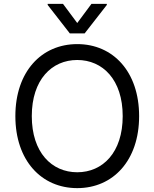

<svg xmlns="http://www.w3.org/2000/svg" viewBox="-20 -966 801 996"><path d="M701.7 -363.6C701.7 -593.8 566.8 -737.2 380.7 -737.2C194.6 -737.2 59.7 -593.8 59.7 -363.6C59.7 -133.5 194.6 9.9 380.7 9.9C566.8 9.9 701.7 -133.5 701.7 -363.6ZM616.5 -363.6C616.5 -174.7 512.8 -72.4 380.7 -72.4C248.6 -72.4 144.9 -174.7 144.9 -363.6C144.9 -552.6 248.6 -654.8 380.7 -654.8C512.8 -654.8 616.5 -552.6 616.5 -363.6ZM306.8 -946H227.3V-940.3L342.3 -792.6H419L534.1 -940.3V-946H454.5L380.7 -846.6Z"/></svg>

Font: Karasuma Gothic
Style: Regular
Weight: 400
Designer: Rasmus Andersson, Ryoko Nishizuka
Foundry: Genbu
Version: Version 1.00